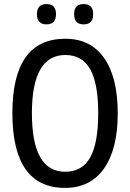

<svg xmlns="http://www.w3.org/2000/svg" viewBox="-20 -916 640 946"><path d="M300.8 9.8Q41 9.8 41 -358.9Q41 -725.1 301.8 -725.1Q426.8 -725.1 493.4 -629.6Q560.1 -534.2 560.1 -357.9Q560.1 -181.6 492.7 -85.9Q425.3 9.8 300.8 9.8ZM300.8 -69.8Q385.3 -69.8 424.6 -140.6Q463.9 -211.4 463.9 -357.9Q463.9 -505.9 424.1 -575.4Q384.3 -645 301.8 -645Q137.2 -645 137.2 -357.9Q137.2 -69.8 300.8 -69.8ZM209 -896Q255.9 -896 255.9 -846.2Q255.9 -795.9 209 -795.9Q162.1 -795.9 162.1 -846.2Q162.1 -896 209 -896ZM392.1 -896Q439 -896 439 -846.2Q439 -795.9 392.1 -795.9Q345.2 -795.9 345.2 -846.2Q345.2 -896 392.1 -896Z"/></svg>

Font: Noto Mono
Style: Regular
Weight: 400
Designer: Monotype Design Team
Foundry: Monotype Imaging Inc.
Version: Version 1.00